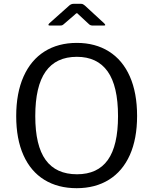

<svg xmlns="http://www.w3.org/2000/svg" viewBox="-20 -977 804 1007"><path d="M394 -899Q392 -901 388.5 -904.5Q385 -908 383 -908Q380 -908 371 -899L313 -849Q308 -845 304.5 -844Q301 -843 295 -843H241Q234 -843 234 -847Q234 -850 239 -855L341 -946Q352 -957 366 -957H405Q412 -957 416.5 -954Q421 -951 425 -948L526 -855Q532 -849 532 -846Q532 -843 525 -843H466Q455 -843 448 -849ZM65 -368Q65 -489 103.5 -575.5Q142 -662 213.5 -707Q285 -752 383 -752Q480 -752 551.5 -707Q623 -662 661 -576Q699 -490 699 -369Q699 -249 661 -164Q623 -79 551.5 -34.5Q480 10 382 10Q284 10 212.5 -34Q141 -78 103 -163Q65 -248 65 -368ZM599 -368Q599 -526 544.5 -602.5Q490 -679 383 -679Q274 -679 219.5 -602Q165 -525 165 -368Q165 -213 219.5 -138Q274 -63 384 -63Q492 -63 545.5 -138Q599 -213 599 -368Z"/></svg>

Font: Libre Franklin
Style: Regular
Weight: 400
Designer: Pablo Impallari, Rodrigo Fuenzalida
Foundry: Impallari Type
Version: Version 1.002; ttfautohint (v1.5)